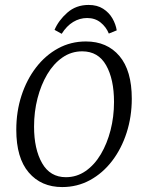

<svg xmlns="http://www.w3.org/2000/svg" viewBox="-20 -747 581 778"><path d="M232 11Q147 11 96.5 -48Q46 -107 46 -221Q46 -295 67 -359.5Q88 -424 126 -473.5Q164 -523 215.5 -551Q267 -579 328 -579Q414 -579 464 -520Q514 -461 514 -347Q514 -274 493 -209Q472 -144 434 -94.5Q396 -45 344.5 -17Q293 11 232 11ZM247 -29Q291 -29 327 -54Q363 -79 388.5 -122Q414 -165 428 -219.5Q442 -274 442 -334Q442 -426 410 -482.5Q378 -539 313 -539Q269 -539 233 -514Q197 -489 171.5 -446Q146 -403 132 -348.5Q118 -294 118 -234Q118 -143 150.5 -86Q183 -29 247 -29ZM421 -611Q410 -638 387.5 -656Q365 -674 333 -674Q303 -674 276.5 -658Q250 -642 230 -610L201 -626Q217 -664 252.5 -695.5Q288 -727 339 -727Q374 -727 398 -711.5Q422 -696 435.5 -672.5Q449 -649 453 -624Z"/></svg>

Font: Yrsa Light
Style: Italic
Weight: 300
Italic angle: -7.10001°
Designer: Anna Giedrys (Yrsa+Rasa design), David Brezina (Yrsa art-direction, Rasa art-direction, design)
Foundry: Rosetta Type Foundry
Version: Version 2.004